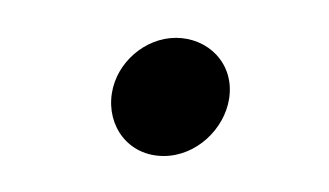

<svg xmlns="http://www.w3.org/2000/svg" viewBox="-20 -70 178 104"><path d="M40.6 -19.5C37.8 -1.7 49.5 14.5 68.7 14.5C86.3 14.5 101.5 0 104.1 -16.5C107.1 -35.7 92.6 -49.5 75.3 -49.5C58.6 -49.5 43.2 -36.2 40.6 -19.5Z"/></svg>

Font: CiSf OpenHand
Style: BdObl
Weight: 400
Foundry: Cannot Into Space Fonts
Version: Version 0.7892